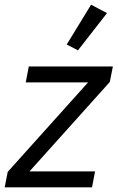

<svg xmlns="http://www.w3.org/2000/svg" viewBox="-25 -800 502 820"><path d="M368 0H-5L8 -66L351 -448H85L98 -516H457L444 -450L101 -68H381ZM432 -744 308 -585 260 -610 364 -780Z"/></svg>

Font: IBM Plex Sans
Style: Italic
Weight: 400
Italic angle: -11.31°
Designer: Mike Abbink, Paul van der Laan, Pieter van Rosmalen
Foundry: Bold Monday
Version: Version 3.201